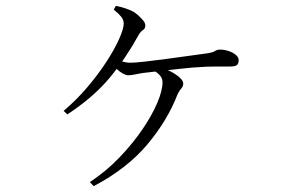

<svg xmlns="http://www.w3.org/2000/svg" viewBox="-20 -586 1040 658"><path d="M288 38Q344 1 389.5 -46.5Q435 -94 468 -142.5Q501 -191 519 -233.5Q537 -276 537 -304Q537 -317 528.5 -327Q520 -337 507 -344L518 -356Q544 -352 564 -341.5Q584 -331 596 -320Q608 -309 608 -300Q608 -290 601.5 -283Q595 -276 589 -264Q554 -173 484.5 -90.5Q415 -8 301 52ZM198 -206Q243 -244 280.5 -288.5Q318 -333 345.5 -375.5Q373 -418 388.5 -453Q404 -488 404 -505Q404 -518 395.5 -528.5Q387 -539 370 -553L377 -566Q392 -563 406 -558.5Q420 -554 431 -549Q442 -544 452.5 -534.5Q463 -525 470.5 -516Q478 -507 478 -499Q478 -488 470 -483Q462 -478 455 -466Q413 -389 357.5 -321.5Q302 -254 211 -194ZM419 -328Q412 -328 401 -334Q390 -340 379.5 -350Q369 -360 361 -367L373 -386Q390 -378 402 -374.5Q414 -371 426 -371Q442 -371 477.5 -375Q513 -379 554 -384.5Q595 -390 630 -395Q665 -400 681 -402Q707 -405 715.5 -410.5Q724 -416 734 -416Q748 -416 762.5 -411.5Q777 -407 787.5 -398.5Q798 -390 798 -380Q798 -370 793 -364Q788 -358 768 -358Q751 -358 720.5 -358Q690 -358 664 -356Q641 -355 604.5 -351Q568 -347 531.5 -343Q495 -339 471 -336Q457 -334 443.5 -331Q430 -328 419 -328Z"/></svg>

Font: Noto Serif SC ExtraLight Light
Style: Regular
Weight: 300
Version: Version 2.002-H1;hotconv 1.1.0;makeotfexe 2.6.0